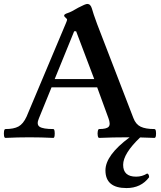

<svg xmlns="http://www.w3.org/2000/svg" viewBox="-22 -698 819 976"><path d="M6 3Q0 3 -1.5 -8Q-3 -19 -1.5 -30.5Q0 -42 6 -42Q48 -42 72 -55Q96 -68 113 -105L313 -580Q319 -594 319 -598Q319 -602 311.5 -608Q304 -614 304 -619Q304 -626 323 -632Q332 -635 345 -641.5Q358 -648 376 -659Q412 -678 422 -678Q438 -678 445 -655Q451 -632 472 -575L656 -98Q668 -66 693 -54Q718 -42 763 -42Q769 -42 770.5 -30.5Q772 -19 770.5 -8Q769 3 763 3Q693 0 623 0Q553 0 482 3Q477 3 475 -8Q473 -19 475 -30.5Q477 -42 482 -42Q520 -42 530.5 -54Q541 -66 529 -98L472 -254H240L176 -97Q162 -65 179.5 -53.5Q197 -42 249 -42Q254 -42 255.5 -30.5Q257 -19 255.5 -8Q254 3 249 3Q187 0 128 0Q67 0 6 3ZM256 -296H457L365 -539H355ZM621 258Q514 258 514 168Q514 91 637 0H691Q604 83 604 140Q604 200 670 200Q701 200 726 184Q736 187 736 203Q695 258 621 258Z"/></svg>

Font: Junicode SmExp
Style: Bold
Weight: 700
Width: 6
Designer: Peter S. Baker
Version: Version 2.205; ttfautohint (v1.8.4)